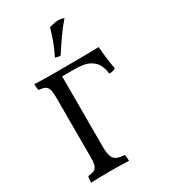

<svg xmlns="http://www.w3.org/2000/svg" viewBox="-225 -1043 1011 1151"><g transform="rotate(-30 280.5 -468.0)"><path d="M56 3Q56 -10 57 -21Q58 -32 61 -40Q88 -42 103 -49.5Q118 -57 124 -75.5Q130 -94 130 -127V-549Q130 -582 124 -600.5Q118 -619 103 -626.5Q88 -634 61 -636Q58 -644 57 -655Q56 -666 56 -679Q72 -678 93.5 -677.5Q115 -677 138.5 -676.5Q162 -676 184 -676Q206 -676 224 -676V-147Q224 -104 233 -81Q242 -58 262 -50Q282 -42 313 -40Q316 -32 317 -21Q318 -10 318 3Q302 2 282 1.5Q262 1 239 0.5Q216 0 192 0Q157 0 116.5 1Q76 2 56 3ZM477 -509Q474 -540 460.5 -569Q447 -598 412.5 -617Q378 -636 313 -636H199L221 -676Q300 -676 356.5 -676.5Q413 -677 448.5 -677.5Q484 -678 501 -679Q503 -656 506 -627.5Q509 -599 513 -570.5Q517 -542 522 -521Q514 -514 502 -511.5Q490 -509 477 -509ZM279 -749Q270 -748 260.5 -749.5Q251 -751 243 -755Q267 -804 282.5 -846.5Q298 -889 308 -927Q330 -934 348.5 -937Q367 -940 382 -939Q391 -938 398.5 -936Q406 -934 411 -932Q378 -894 343 -844.5Q308 -795 279 -749Z"/></g></svg>

Font: Vollkorn
Style: Regular
Weight: 400
Designer: Friedrich Althausen
Foundry: Friedrich Althausen
Version: Version 4.104